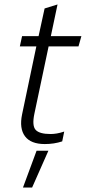

<svg xmlns="http://www.w3.org/2000/svg" viewBox="-20 -636 391 861"><path d="M181 10Q118 10 92 -25Q66 -60 79 -123L143 -428H69L79 -474H153L180 -598L238 -616L208 -474H345L332 -428H198L134 -125Q123 -72 140 -53.5Q157 -35 207 -35Q220 -35 235 -37.5Q250 -40 268 -46L259 -2Q223 10 181 10ZM83 205 144 40H197L124 205Z"/></svg>

Font: Kanit ExtraLight
Style: Italic
Weight: 275
Italic angle: -12°
Designer: Katatrad Team
Foundry: CadsonDemak
Version: Version 2.000; ttfautohint (v1.8.3)